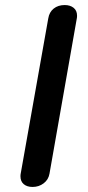

<svg xmlns="http://www.w3.org/2000/svg" viewBox="-20 -730 350 760"><path d="M61 -32Q61 -39 62 -43L171 -657Q175 -682 192.5 -696Q210 -710 236 -710Q258 -710 271.5 -699Q285 -688 285 -668Q285 -661 284 -657L176 -43Q172 -19 153 -4.5Q134 10 109 10Q87 10 74 -1Q61 -12 61 -32Z"/></svg>

Font: Kodchasan SemiBold
Style: Italic
Weight: 600
Italic angle: -10°
Version: Version 1.000; ttfautohint (v1.6)